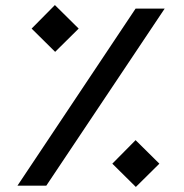

<svg xmlns="http://www.w3.org/2000/svg" viewBox="-20 -734 726 759"><path d="M49 0 516 -700H631L163 0ZM516 -180 610 -87 517 5 424 -87ZM197 -714 291 -621 198 -529 105 -621Z"/></svg>

Font: Readex Pro Medium
Style: Regular
Weight: 500
Designer: Bonnie Shaver-Troup, Thomas Jockin
Foundry: Lexend
Version: Version 1.204; ttfautohint (v1.8.4.7-5d5b)